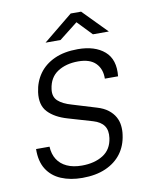

<svg xmlns="http://www.w3.org/2000/svg" viewBox="-79 -739 631 808"><g transform="rotate(-10 236.0 -335.0)"><path d="M208 10Q157 10 117.8 -6.5Q78.5 -23 57 -57Q35.5 -91 36.5 -143.5H94Q95.5 -111.5 110 -88.8Q124.5 -66 151 -53.8Q177.5 -41.5 215 -41.5Q269 -41.5 305.5 -64.5Q342 -87.5 348.5 -135.5Q353 -168 339.2 -187.8Q325.5 -207.5 293.5 -217L189.5 -247.5Q136 -263 107.5 -293.2Q79 -323.5 86.5 -378Q92.5 -422 116.5 -455.5Q140.5 -489 182 -508Q223.5 -527 282 -527Q355 -527 396 -491.5Q437 -456 429.5 -385H373Q374 -426 349.5 -451Q325 -476 274.5 -476Q222.5 -476 186.8 -452.8Q151 -429.5 144.5 -380.5Q140 -348.5 159.2 -330.5Q178.5 -312.5 217.5 -301.5L319.5 -270.5Q348 -262 366.2 -247.8Q384.5 -233.5 394.2 -216Q404 -198.5 406.2 -178.5Q408.5 -158.5 405.5 -139Q399.5 -93.5 374.8 -60.2Q350 -27 308 -8.5Q266 10 208 10ZM153.5 -577.5 279 -680H323.5L424 -577.5H356L296.5 -639.5L217.5 -577.5Z"/></g></svg>

Font: Public Sans Thin ExtraLight
Style: Italic
Weight: 250
Italic angle: -8°
Version: Version 2.001